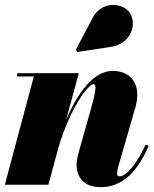

<svg xmlns="http://www.w3.org/2000/svg" viewBox="-20 -762 634 792"><path d="M439.5 -569C519 -581 547.5 -662.5 514.5 -710.5C487.5 -749.5 400.5 -761.5 362 -688L292.5 -556.5L298.5 -547.5ZM119.5 -446.5 0 0H179.5L222 -156.5C269 -313.5 343.5 -415 365.5 -415C376.5 -415 379.5 -399.5 357.5 -321.5L305.5 -137C300.5 -120.5 296 -97.5 296 -82C296 -29 328.5 10 394 10C472.5 10 538 -34.5 593.5 -160.5L580.5 -165C541.5 -79.5 498 -34.5 473 -34.5C466.5 -34.5 463 -38 463 -49.5C463 -54.5 465 -64.5 466.5 -69.5L538.5 -319.5C564.5 -409.5 524 -469.5 444.5 -469.5C364.5 -469.5 298.5 -375.5 252.5 -267L305 -460H51V-446.5Z"/></svg>

Font: Bodoni* 16pt Fatface
Style: Italic
Weight: 900
Italic angle: -13°
Version: Version 2.3